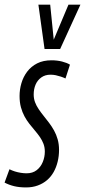

<svg xmlns="http://www.w3.org/2000/svg" viewBox="-41 -810 372 840"><path d="M-21 -11.2 0.4 -69.5Q11.7 -63.9 24.3 -59.9Q36.9 -56 50.2 -53.9Q63.5 -51.8 75.3 -51.8Q101.7 -51.8 119.4 -65.5Q137.1 -79.2 146.1 -101.2Q155.1 -123.1 155.1 -147.1Q155.1 -165.3 149.2 -180.9Q143.2 -196.5 133.5 -210.6Q123.8 -224.7 111.7 -238.7Q99.7 -252.7 87.8 -267.9Q75.9 -283 66.2 -300.9Q56.5 -318.8 50.5 -340.8Q44.6 -362.9 44.6 -390Q44.6 -418.6 52.7 -446.1Q60.7 -473.6 77.9 -496.5Q95.1 -519.3 121.6 -532.8Q148.1 -546.2 184.5 -546.2Q208.9 -546.2 230.4 -540.8Q252 -535.3 265.1 -527.1L245.5 -466.7Q236 -471.3 224.9 -474.9Q213.8 -478.6 202.9 -480.9Q191.9 -483.2 179.6 -483.2Q156.6 -483.2 139.8 -471.3Q123 -459.3 114.7 -439.9Q106.4 -420.5 106.4 -396.7Q106.4 -378.5 112.3 -362.8Q118.2 -347.1 128.2 -332.4Q138.1 -317.7 150 -303Q161.8 -288.3 173.7 -272.6Q185.5 -257 195.5 -239.1Q205.4 -221.2 211.3 -200.3Q217.3 -179.4 217.3 -154.3Q217.3 -127.2 211.2 -102.5Q205.2 -77.8 193.7 -57.3Q182.2 -36.9 164.9 -22Q147.6 -7.1 124.5 1.4Q101.4 10 72.9 10Q43.8 10 20.9 4.5Q-2 -1.1 -21 -11.2ZM310.9 -789.7 222.2 -595.7H153.9L127 -789.7H178.6L194.1 -636.4L258.6 -789.7Z"/></svg>

Font: Georama ExtraCondensed Thin
Style: Italic
Weight: 100
Width: 2
Italic angle: -9°
Designer: Jean-Baptiste Levee
Foundry: Production Type
Version: Version 1.001